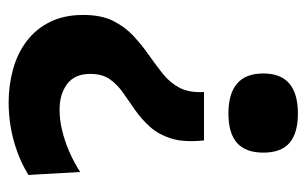

<svg xmlns="http://www.w3.org/2000/svg" viewBox="-156 -422 727 456"><g transform="rotate(90 208.0 -194.5)"><path d="M314 -315Q319 -268 309.5 -237.5Q300 -207 281.5 -186.5Q263 -166 242 -151.5Q221 -137 201 -123Q181 -109 168.5 -91Q156 -73 156 -45Q156 -8 180 10Q204 28 241 28Q265 28 290 22Q315 16 340.5 5Q366 -6 389 -21L396 102Q370 118 341 128.5Q312 139 282.5 144Q253 149 224 149Q183 149 145 138.5Q107 128 78 106Q49 84 32.5 50.5Q16 17 16 -28Q16 -71 30 -99Q44 -127 65.5 -147Q87 -167 110.5 -183.5Q134 -200 155.5 -217Q177 -234 189 -257Q201 -280 199 -315ZM250 -538Q297 -538 320 -518Q343 -498 343 -456Q343 -414 320 -393.5Q297 -373 250 -373Q203 -373 179 -393.5Q155 -414 155 -456Q155 -538 250 -538Z"/></g></svg>

Font: Bricolage Grotesque 48pt Condensed ExtraBold
Style: Bold
Weight: 700
Version: Version 1.000;gftools[0.9.30]